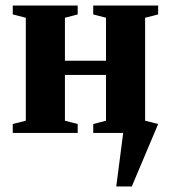

<svg xmlns="http://www.w3.org/2000/svg" viewBox="-20 -479 616 692"><path d="M455 193H399L424 0H316V-32L362 -44V-209H214V-44L260 -32V0H26V-32L73 -44V-415L26 -427V-459H260V-427L214 -415V-260H362V-415L316 -427V-459H550V-427L503 -415V-44L550 -32Z"/></svg>

Font: Libra Serif Modern
Style: Bold
Weight: 700
Designer: Stefan Peev, Context Ltd
Foundry: Ascender Corporation
Version: Version 1.000